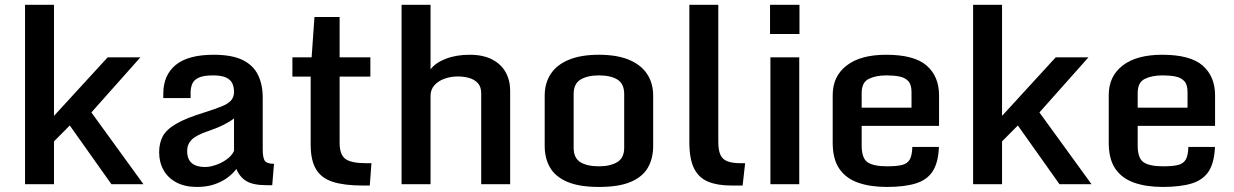

<svg xmlns="http://www.w3.org/2000/svg" viewBox="-20 -758 5077 790"><path d="M83 -738.3H202.1V-281.2L422.9 -522H557.6L356 -295.4L570.3 0H438.5L267.1 -241.7L202.1 -176.3V0H83Z M790 11.2Q741.2 11.2 706.3 -7.1Q671.4 -25.4 653.1 -57.9Q634.8 -90.3 634.8 -131.3Q634.8 -169.4 649.9 -197.5Q665 -225.6 706.1 -249.3Q747.1 -272.9 824.2 -296.4Q865.7 -309.6 892.1 -320.3Q918.5 -331.1 930.7 -344.7Q942.9 -358.4 942.9 -379.9Q942.9 -400.9 935.3 -416Q927.7 -431.2 908.9 -439.5Q890.1 -447.8 856.4 -447.8Q816.9 -447.8 797.1 -438.2Q777.3 -428.7 770.8 -412.6Q764.2 -396.5 764.2 -375.5V-354.5H651.9V-372.6Q651.9 -448.7 702.9 -490.7Q753.9 -532.7 859.4 -532.7Q934.6 -532.7 978.5 -511Q1022.5 -489.3 1041.7 -449.5Q1061 -409.7 1061 -356V-144Q1061 -106.4 1070.6 -95.2Q1080.1 -84 1107.4 -84L1100.1 3.9H1075.2Q1021.5 3.9 993.7 -12.9Q965.8 -29.8 952.6 -63Q939.5 -44.9 917 -27.8Q894.5 -10.7 863 0.2Q831.5 11.2 790 11.2ZM823.2 -70.8Q843.3 -70.8 867.2 -78.9Q891.1 -86.9 911.9 -101.6Q932.6 -116.2 942.9 -136.7V-271Q930.7 -260.3 902.6 -245.8Q874.5 -231.4 835.9 -218.3Q787.1 -202.1 768.6 -183.1Q750 -164.1 750 -137.2Q750 -103 769 -86.9Q788.1 -70.8 823.2 -70.8Z M1258.3 -162.1V-442.9H1183.1V-522H1262.2L1273.9 -688H1377.4V-522H1503.9V-442.9H1377.4V-170.9Q1377.4 -121.1 1401.6 -103.8Q1425.8 -86.4 1487.8 -86.4H1508.3L1501.5 5.4H1473.1Q1396.5 5.4 1349.4 -9.8Q1302.2 -24.9 1280.3 -61.8Q1258.3 -98.6 1258.3 -162.1Z M1632.3 -738.3H1751.5V-472.2Q1770.5 -499 1813.7 -515.9Q1856.9 -532.7 1912.1 -532.7Q1967.3 -532.7 2004.4 -513.7Q2041.5 -494.6 2060.3 -461.2Q2079.1 -427.7 2079.1 -384.8V0H1960V-373.5Q1960 -400.9 1946.3 -415.8Q1932.6 -430.7 1910.9 -437Q1889.2 -443.4 1864.3 -443.4Q1833.5 -443.4 1807.9 -433.8Q1782.2 -424.3 1766.8 -406.5Q1751.5 -388.7 1751.5 -363.8V0H1632.3Z M2444.3 11.2Q2363.3 11.2 2314.2 -9.8Q2265.1 -30.8 2243.2 -68.6Q2221.2 -106.4 2221.2 -157.2V-364.3Q2221.2 -416 2246.1 -453.9Q2271 -491.7 2320.8 -512.2Q2370.6 -532.7 2444.3 -532.7Q2518.1 -532.7 2567.6 -512.2Q2617.2 -491.7 2642.3 -453.9Q2667.5 -416 2667.5 -364.3V-157.2Q2667.5 -106.4 2646 -68.6Q2624.5 -30.8 2575.7 -9.8Q2526.9 11.2 2444.3 11.2ZM2444.3 -73.7Q2490.7 -73.7 2519.5 -90.8Q2548.3 -107.9 2548.3 -150.4V-370.6Q2548.3 -413.6 2520.3 -430.7Q2492.2 -447.8 2444.3 -447.8Q2397.5 -447.8 2368.9 -430.7Q2340.3 -413.6 2340.3 -370.6V-150.4Q2340.3 -107.9 2367.9 -90.8Q2395.5 -73.7 2444.3 -73.7Z M2816.4 -173.3V-738.3H2935.5V-174.3Q2935.5 -141.1 2943.8 -121.8Q2952.1 -102.5 2972.7 -94.5Q2993.2 -86.4 3029.8 -86.4H3045.9L3035.6 5.4H2989.7Q2932.1 5.4 2893.6 -10.5Q2855 -26.4 2835.7 -65.2Q2816.4 -104 2816.4 -173.3Z M3149.9 -522H3268.6V0H3149.9ZM3148.4 -618.2V-738.3H3269.5V-618.2Z M3406.2 -170.4V-366.7Q3406.2 -444.3 3463.6 -488.5Q3521 -532.7 3626 -532.7Q3742.2 -532.7 3793 -488Q3843.8 -443.4 3843.8 -365.7V-240.2H3525.4V-159.2Q3525.4 -106.9 3549.8 -90.3Q3574.2 -73.7 3629.9 -73.7Q3669.9 -73.7 3691.9 -79.3Q3713.9 -85 3723.4 -101.8Q3732.9 -118.7 3733.9 -153.3H3843.3Q3840.8 -89.8 3818.1 -54Q3795.4 -18.1 3748.5 -3.4Q3701.7 11.2 3628.4 11.2Q3560.1 11.2 3510 -6.6Q3460 -24.4 3433.1 -64.2Q3406.2 -104 3406.2 -170.4ZM3730.5 -314.9V-379.4Q3730.5 -409.7 3717.3 -424.1Q3704.1 -438.5 3681.2 -443.1Q3658.2 -447.8 3628.4 -447.8Q3583.5 -447.8 3554.4 -433.3Q3525.4 -418.9 3525.4 -375V-314.9Z M3983.9 -738.3H4103V-281.2L4323.7 -522H4458.5L4256.8 -295.4L4471.2 0H4339.4L4168 -241.7L4103 -176.3V0H3983.9Z M4542 -170.4V-366.7Q4542 -444.3 4599.4 -488.5Q4656.7 -532.7 4761.7 -532.7Q4877.9 -532.7 4928.7 -488Q4979.5 -443.4 4979.5 -365.7V-240.2H4661.1V-159.2Q4661.1 -106.9 4685.5 -90.3Q4710 -73.7 4765.6 -73.7Q4805.7 -73.7 4827.6 -79.3Q4849.6 -85 4859.1 -101.8Q4868.7 -118.7 4869.6 -153.3H4979Q4976.6 -89.8 4953.9 -54Q4931.2 -18.1 4884.3 -3.4Q4837.4 11.2 4764.2 11.2Q4695.8 11.2 4645.8 -6.6Q4595.7 -24.4 4568.8 -64.2Q4542 -104 4542 -170.4ZM4866.2 -314.9V-379.4Q4866.2 -409.7 4853 -424.1Q4839.8 -438.5 4816.9 -443.1Q4793.9 -447.8 4764.2 -447.8Q4719.2 -447.8 4690.2 -433.3Q4661.1 -418.9 4661.1 -375V-314.9Z"/></svg>

Font: Monda SemiBold
Style: Regular
Weight: 600
Designer: Vernon Adams
Foundry: Vernon Adams
Version: Version 2.200